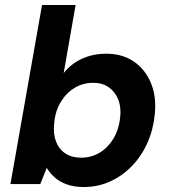

<svg xmlns="http://www.w3.org/2000/svg" viewBox="-20 -740 692 772"><path d="M317 12Q277 12 247.5 1Q218 -10 199 -27.5Q180 -45 168 -65L142 0H22L149 -720H284L236 -446Q266 -484 310 -504Q354 -524 407 -524Q473 -524 519 -492Q565 -460 587.5 -404.5Q610 -349 602 -278Q596 -217 572 -164Q548 -111 509.5 -71.5Q471 -32 422 -10Q373 12 317 12ZM306 -106Q347 -106 380.5 -126Q414 -146 436 -182.5Q458 -219 463 -266Q468 -308 455.5 -339.5Q443 -371 417.5 -389Q392 -407 355 -407Q313 -407 279.5 -386.5Q246 -366 224 -329.5Q202 -293 198 -245Q193 -203 205 -171.5Q217 -140 243 -123Q269 -106 306 -106Z"/></svg>

Font: DM Sans 12pt
Style: Bold Italic
Weight: 700
Italic angle: -10°
Version: Version 4.004;gftools[0.9.30]